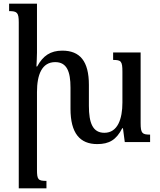

<svg xmlns="http://www.w3.org/2000/svg" viewBox="-20 -780 876 1054"><path d="M752 -104V-492H601V-451C645 -451 652 -444 652 -386V-217C652 -127 626 -51 553 -51C489 -51 468 -105 468 -199V-314C468 -444 419 -502 322 -502C257 -502 216 -474 184 -415H180C181 -439 183 -466 183 -491V-760H30V-719C74 -719 83 -711 83 -657V254H235V213C189 213 183 206 183 151V-275C183 -370 210 -439 283 -439C347 -439 367 -387 367 -299V-183C367 -48 419 11 514 11C580 11 619 -13 651 -76H655L665 0H804V-41C761 -41 752 -48 752 -104Z"/></svg>

Font: Noto Serif Armenian SemiCondensed Medium
Style: Regular
Weight: 500
Width: 4
Designer: Monotype Design Team
Foundry: Monotype Imaging Inc.
Version: Version 2.008